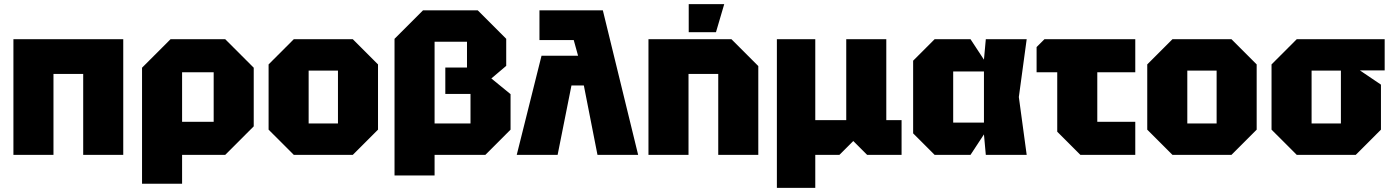

<svg xmlns="http://www.w3.org/2000/svg" viewBox="-20 -750 6748 930"><path d="M45 0V-560H577V0H383V-392H239V0Z M668 140V-422L806 -560H1071L1209 -422V-138L1071 0H862V140ZM1015 -400H862V-160H1015Z M1281 -122V-438L1403 -560H1689L1811 -438V-122L1689 0H1403ZM1475 -152H1617V-408H1475Z M2432 -562V-431L2360 -370L2453 -294V-122L2331 0H2049V-152H2259V-295H2137V-423H2242V-548H2085V100H1891V-562L2029 -700H2294Z M2593 -700H2900L3071 0H2874L2808 -336H2748L2681 0H2483L2603 -480H2780L2759 -556H2593Z M3121 0V-560H3523L3653 -430V0H3459V-392H3315V0ZM3316 -594V-730H3488L3448 -594Z M3743 160V-560H3929V-168H4079V-560H4273V-168H4347V0H4180L4113 -67L4046 0H3929V160Z M4507 0 4403 -104V-456L4507 -560H4681L4746 -461L4755 -560H4953L4915 -280L4953 0H4755L4746 -99L4681 0ZM4597 -156H4746V-404H4597Z M5101 -112V-400H5001V-522L5039 -560H5479V-400H5295V-160H5479V0H5213Z M5537 -122V-438L5659 -560H5945L6067 -438V-122L5945 0H5659ZM5731 -152H5873V-408H5731Z M6139 -122V-438L6261 -560H6687V-409H6567L6669 -340V-122L6547 0H6261ZM6333 -152H6475V-408H6333Z"/></svg>

Font: Tektur ExtraBold
Style: Regular
Weight: 800
Designer: Adam Jagosz
Foundry: Adam Jagosz
Version: Version 1.005;gftools[0.9.30]